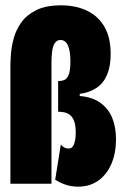

<svg xmlns="http://www.w3.org/2000/svg" viewBox="-20 -689 461 720"><path d="M273 11Q262 11 248 9Q234 7 218.5 1Q203 -5 187 -15L208 -147Q212 -142 217 -138.5Q222 -135 227.5 -133.5Q233 -132 237 -132Q245 -132 250 -136.5Q255 -141 258 -149.5Q261 -158 262.5 -168.5Q264 -179 264 -191Q264 -220 257.5 -236Q251 -252 241 -259Q231 -266 219.5 -268Q208 -270 198 -270V-385Q211 -385 221 -389Q231 -393 237.5 -408.5Q244 -424 244 -458Q244 -486 239.5 -504Q235 -522 227 -530.5Q219 -539 207 -539Q197 -539 190.5 -533Q184 -527 180.5 -517.5Q177 -508 175.5 -496.5Q174 -485 173.5 -473Q173 -461 173 -451V0H19V-442Q19 -458 21 -486Q23 -514 31.5 -545.5Q40 -577 60 -605Q80 -633 116 -651Q152 -669 209 -669Q265 -669 307 -648.5Q349 -628 372 -588Q395 -548 395 -487Q395 -440 381.5 -408.5Q368 -377 342 -359.5Q316 -342 279 -337V-329Q327 -325 357 -303Q387 -281 401 -246.5Q415 -212 415 -167Q415 -115 398 -75Q381 -35 349 -12Q317 11 273 11Z"/></svg>

Font: Bricolage Grotesque 96pt ExtraBold Condensed
Style: Regular
Weight: 800
Width: 3
Version: Version 1.001;gftools[0.9.33.dev8+g029e19f]